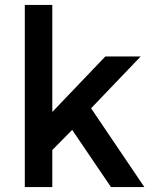

<svg xmlns="http://www.w3.org/2000/svg" viewBox="-20 -762 621 782"><path d="M193 0H81V-742H193V-306L409 -532H553L351 -321L568 0H432L274 -233L193 -151Z"/></svg>

Font: Montserrat Alternates
Style: Regular
Weight: 400
Designer: Julieta Ulanovsky
Foundry: Julieta Ulanovsky
Version: Version 2.001